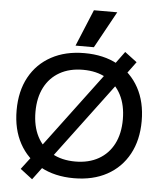

<svg xmlns="http://www.w3.org/2000/svg" viewBox="-65 -1055 935 1147"><g transform="rotate(5 402.0 -481.0)"><path d="M171 38 98 -18 161 -101 601 -689 659 -768 732 -713 670 -629 230 -41ZM418 10Q304 10 219.5 -36Q135 -82 89 -166.5Q43 -251 43 -365Q43 -480 89 -564Q135 -648 219.5 -694Q304 -740 418 -740Q533 -740 617 -694Q701 -648 747 -564Q793 -480 793 -365Q793 -251 747 -166.5Q701 -82 617 -36Q533 10 418 10ZM418 -90Q499 -90 558 -123.5Q617 -157 648.5 -218.5Q680 -280 680 -365Q680 -450 648.5 -511.5Q617 -573 558 -606.5Q499 -640 418 -640Q337 -640 278 -606.5Q219 -573 187.5 -511.5Q156 -450 156 -365Q156 -280 187.5 -218.5Q219 -157 278 -123.5Q337 -90 418 -90ZM470 -780H360L451 -1000H591Z"/></g></svg>

Font: M PLUS 1 Medium
Style: Regular
Weight: 500
Designer: Coji Morishita
Foundry: UNDERFOREST DESIGN
Version: Version 1.001